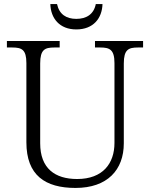

<svg xmlns="http://www.w3.org/2000/svg" viewBox="-20 -916 740 946"><path d="M356 -771C440 -771 483 -826 485 -896H452C442 -845 405 -823 356 -823C307 -823 272 -845 261 -896H228C230 -826 273 -771 356 -771ZM352 10C509 10 590 -79 590 -210V-603C590 -672 613 -682 660 -682H685V-714H448V-682H474C520 -682 544 -672 544 -605V-212C544 -111 487 -34 360 -34C251 -34 178 -86 178 -210V-603C178 -672 201 -682 248 -682H274V-714H14V-682H40C87 -682 110 -672 110 -605V-215C110 -52 203 10 352 10Z"/></svg>

Font: Noto Serif Bengali Light
Style: Regular
Weight: 300
Designer: Juan Bruce, Universal Thirst, Indian Type Foundry and the Monotype Design Team.
Foundry: Monotype Imaging Inc.
Version: Version 2.003